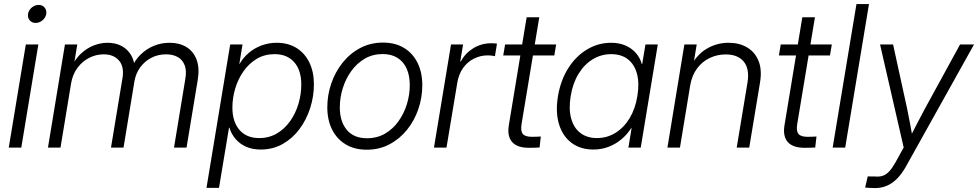

<svg xmlns="http://www.w3.org/2000/svg" viewBox="-20 -748 4956 973"><path d="M24.4 0 110.8 -522.5H174.3L87.9 0ZM160.6 -631.8Q141.6 -631.8 130.4 -645.3Q119.1 -658.7 122.1 -677.2Q125 -696.3 140.9 -709.7Q156.7 -723.1 175.8 -723.1Q194.8 -723.1 206.1 -709.7Q217.3 -696.3 214.4 -677.2Q211.4 -658.7 195.6 -645.3Q179.7 -631.8 160.6 -631.8Z M223.1 0 309.1 -522.5H371.6L353 -409.7L343.8 -411.6Q363.3 -452.1 392.6 -478.5Q421.9 -504.9 456.3 -518.1Q490.7 -531.2 524.9 -531.2Q566.4 -531.2 596.7 -514.6Q627 -498 644 -469.2Q661.1 -440.4 662.1 -404.8L648.9 -408.7Q665.5 -445.3 694.1 -472.9Q722.7 -500.5 760 -515.9Q797.4 -531.2 839.8 -531.2Q889.2 -531.2 924.8 -509.5Q960.4 -487.8 976.3 -445.6Q992.2 -403.3 981.9 -341.8L925.3 0H861.8L918.9 -346.2Q926.8 -390.1 915.5 -418.2Q904.3 -446.3 879.6 -459.5Q855 -472.7 821.8 -472.7Q780.8 -472.7 747.1 -455.3Q713.4 -438 690.7 -407Q668 -376 661.1 -335L606 0H542.5L600.6 -351.6Q610.4 -409.2 583.3 -440.9Q556.2 -472.7 505.4 -472.7Q467.3 -472.7 432.4 -455.1Q397.5 -437.5 372.8 -404.5Q348.1 -371.6 340.3 -325.7L286.6 0Z M1026.4 204.1 1146.5 -522.5H1209L1192.9 -424.3H1194.3Q1212.4 -456.1 1241 -480.2Q1269.5 -504.4 1305.7 -517.8Q1341.8 -531.2 1381.8 -531.2Q1439.9 -531.2 1482.2 -505.1Q1524.4 -479 1547.6 -431.6Q1570.8 -384.3 1570.8 -320.3Q1570.8 -259.8 1552 -200.7Q1533.2 -141.6 1498 -94.2Q1462.9 -46.9 1413.1 -18.6Q1363.3 9.8 1300.8 9.8Q1258.8 9.8 1226.8 -4.6Q1194.8 -19 1173.6 -43.9Q1152.3 -68.8 1142.6 -101.1H1140.6L1089.8 204.1ZM1293.5 -48.3Q1343.8 -48.3 1383.3 -71.8Q1422.9 -95.2 1450.4 -134.3Q1478 -173.3 1492.4 -221.7Q1506.8 -270 1506.8 -319.8Q1506.8 -392.6 1470.7 -433.1Q1434.6 -473.6 1372.1 -473.6Q1320.8 -473.6 1281.2 -450Q1241.7 -426.3 1214.1 -387Q1186.5 -347.7 1172.1 -299.6Q1157.7 -251.5 1157.7 -202.6Q1157.7 -131.3 1193.4 -89.8Q1229 -48.3 1293.5 -48.3Z M1838.4 10.7Q1776.4 10.7 1731.7 -16.4Q1687 -43.5 1662.8 -91.8Q1638.7 -140.1 1638.7 -204.1Q1638.7 -266.1 1658.7 -324.7Q1678.7 -383.3 1716.1 -430.2Q1753.4 -477.1 1805.4 -504.6Q1857.4 -532.2 1920.9 -532.2Q1982.9 -532.2 2027.6 -505.1Q2072.3 -478 2096.2 -429.2Q2120.1 -380.4 2120.1 -316.4Q2120.1 -253.9 2100.1 -195.3Q2080.1 -136.7 2042.7 -90.3Q2005.4 -43.9 1953.6 -16.6Q1901.9 10.7 1838.4 10.7ZM1839.8 -47.4Q1891.1 -47.4 1931.2 -70.8Q1971.2 -94.2 1999.3 -133.3Q2027.3 -172.4 2042 -220.2Q2056.6 -268.1 2056.6 -316.9Q2056.6 -364.7 2041 -399.9Q2025.4 -435.1 1994.6 -454.6Q1963.9 -474.1 1919.4 -474.1Q1869.1 -474.1 1829.1 -450.9Q1789.1 -427.7 1760.7 -388.7Q1732.4 -349.6 1717.3 -301.5Q1702.1 -253.4 1702.1 -203.6Q1702.1 -132.3 1737.5 -89.8Q1772.9 -47.4 1839.8 -47.4Z M2179.2 0 2265.6 -522.5H2326.7L2312.5 -436.5H2314.9Q2337.9 -478.5 2378.7 -503.7Q2419.4 -528.8 2470.2 -528.8Q2479 -528.8 2486.3 -528.3Q2493.7 -527.8 2498.5 -526.9L2488.3 -463.4Q2483.9 -464.4 2473.9 -465.8Q2463.9 -467.3 2450.7 -467.3Q2414.6 -467.3 2381.8 -450.9Q2349.1 -434.6 2326.9 -403.6Q2304.7 -372.6 2297.4 -328.6L2242.7 0Z M2798.3 -522.5 2789.1 -466.8H2530.3L2539.6 -522.5ZM2648.9 -660.6H2712.9L2623 -118.7Q2617.2 -83.5 2629.9 -68.8Q2642.6 -54.2 2677.7 -54.7Q2687.5 -54.7 2699 -55.2Q2710.4 -55.7 2720.7 -56.2L2714.4 -0.5Q2703.1 0 2689.9 0.5Q2676.8 1 2664.6 1Q2603 2 2576.2 -27.3Q2549.3 -56.6 2558.6 -113.3Z M2987.3 9.8Q2921.4 9.8 2876.2 -24.2Q2831.1 -58.1 2812.7 -119.1Q2794.4 -180.2 2807.6 -260.7Q2821.3 -341.8 2859.9 -402.6Q2898.4 -463.4 2954.8 -497.3Q3011.2 -531.2 3077.1 -531.2Q3118.7 -531.2 3150.4 -517.1Q3182.1 -502.9 3203.1 -478.8Q3224.1 -454.6 3232.4 -423.3H3234.4L3251 -522.5H3313.5L3227.1 0H3164.6L3180.7 -98.6H3178.7Q3158.7 -66.9 3129.6 -42.5Q3100.6 -18.1 3064.7 -4.2Q3028.8 9.8 2987.3 9.8ZM3004.9 -48.3Q3056.6 -48.3 3099.4 -75Q3142.1 -101.6 3170.9 -149.4Q3199.7 -197.3 3210 -261.2Q3220.7 -325.2 3208.3 -373Q3195.8 -420.9 3162.4 -447.3Q3128.9 -473.6 3077.1 -473.6Q3027.3 -473.6 2984.6 -448Q2941.9 -422.4 2912.4 -374.8Q2882.8 -327.1 2872.1 -261.2Q2861.3 -195.3 2874.5 -147.5Q2887.7 -99.6 2921.4 -74Q2955.1 -48.3 3004.9 -48.3Z M3478 -316.9 3425.8 0H3362.3L3448.2 -522.5H3510.7L3490.2 -398.9L3474.1 -400.9Q3507.8 -468.8 3559.6 -500Q3611.3 -531.2 3671.9 -531.2Q3726.6 -531.2 3766.4 -507.6Q3806.2 -483.9 3824.2 -439Q3842.3 -394 3831.5 -329.6L3776.9 0H3713.4L3768.1 -329.6Q3779.3 -398.4 3749.5 -435.3Q3719.7 -472.2 3657.7 -472.2Q3614.7 -472.2 3576.9 -454.3Q3539.1 -436.5 3512.9 -401.6Q3486.8 -366.7 3478 -316.9Z M4195.3 -522.5 4186 -466.8H3927.2L3936.5 -522.5ZM4045.9 -660.6H4109.9L4020 -118.7Q4014.2 -83.5 4026.9 -68.8Q4039.6 -54.2 4074.7 -54.7Q4084.5 -54.7 4095.9 -55.2Q4107.4 -55.7 4117.7 -56.2L4111.3 -0.5Q4100.1 0 4086.9 0.5Q4073.7 1 4061.5 1Q4000 2 3973.1 -27.3Q3946.3 -56.6 3955.6 -113.3Z M4383.8 -727.5 4263.2 0H4199.7L4320.3 -727.5Z M4364.3 202.6 4377.4 146 4416.5 146.5Q4438 148.4 4454.8 142.3Q4471.7 136.2 4486.8 119.9Q4502 103.5 4518.1 74.7L4559.6 -0.5L4439.9 -522.5H4505.9L4576.2 -201.2Q4584.5 -161.6 4591.8 -122.6Q4599.1 -83.5 4606 -44.4H4587.9Q4607.4 -83.5 4627.9 -122.6Q4648.4 -161.6 4669.4 -201.2L4845.2 -522.5H4916L4570.8 96.2Q4550.3 132.8 4526.4 157Q4502.4 181.2 4474.9 193.1Q4447.3 205.1 4415 205.1Q4400.9 205.1 4388.7 204.3Q4376.5 203.6 4364.3 202.6Z"/></svg>

Font: Inter 28pt Light
Style: Italic
Weight: 300
Italic angle: -9.3988°
Designer: Rasmus Andersson
Foundry: rsms
Version: Version 4.001;git-66647c0bb